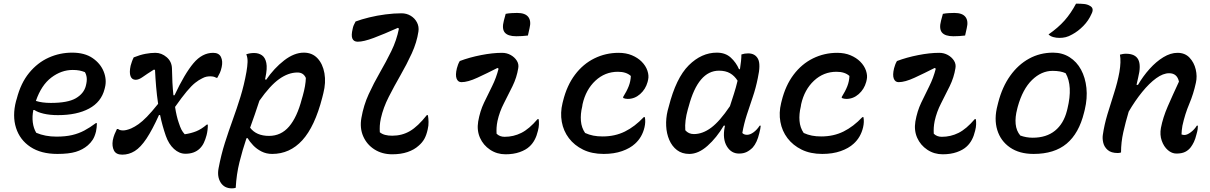

<svg xmlns="http://www.w3.org/2000/svg" viewBox="-20 -834 6640 1054"><path d="M376 -545Q445 -545 488.5 -515Q532 -485 549.5 -440.5Q567 -396 556 -353L554 -345Q536 -274 469 -238Q402 -202 298 -202Q253 -202 219.5 -210Q186 -218 169 -230H163Q156 -195 160 -162.5Q164 -130 179 -105Q228 -84 290 -84Q339 -84 375.5 -92.5Q412 -101 443 -117.5Q474 -134 506 -158H512Q512 -145 510.5 -134Q509 -123 507 -112Q500 -84 489 -67Q478 -50 462 -36Q434 -12 396 -0.5Q358 11 295 11Q205 11 147 -27.5Q89 -66 68 -132Q47 -198 68 -279L72 -292Q94 -378 140 -434Q186 -490 247 -517.5Q308 -545 376 -545ZM379 -450Q317 -450 262 -408.5Q207 -367 177 -280Q211 -269 259 -269Q352 -269 396 -294.5Q440 -320 451 -362Q458 -389 456 -407Q454 -425 446 -438Q431 -444 415.5 -447Q400 -450 379 -450Z M714 -519Q749 -533 778.5 -538.5Q808 -544 833 -544Q867 -544 895 -520Q923 -496 924 -458Q925 -378 932 -311H938Q994 -430 1042 -487Q1090 -544 1150 -544Q1182 -544 1193 -521Q1204 -498 1197 -466Q1193 -447 1187 -434Q1181 -421 1173 -407H1167Q1155 -415 1134 -415Q1124 -415 1113.5 -413Q1103 -411 1090 -404Q1071 -395 1051 -379Q1031 -363 1005 -332Q979 -301 941 -247Q949 -195 961 -161Q969 -136 976 -122.5Q983 -109 994 -97Q1029 -102 1057.5 -113.5Q1086 -125 1115 -150H1121Q1121 -119 1114 -92Q1108 -69 1099 -50Q1090 -31 1075 -17Q1061 -4 1042 3Q1023 10 998 10Q964 10 935 -16.5Q906 -43 890 -89Q881 -115 873 -143.5Q865 -172 859 -202L853 -203Q816 -121 784 -73Q752 -25 720 -5Q688 15 651 15Q617 15 605.5 -8Q594 -31 599 -63Q603 -83 609 -97.5Q615 -112 622 -126H628Q637 -118 656 -118Q673 -118 700 -129Q720 -138 740.5 -152.5Q761 -167 786.5 -193Q812 -219 848 -264Q841 -311 837 -358.5Q833 -406 831 -450L825 -452Q785 -427 763.5 -411.5Q742 -396 725 -396Q704 -396 696.5 -416Q689 -436 697 -473Q700 -484 704 -495.5Q708 -507 714 -519Z M1332 -536Q1352 -543 1375 -543Q1400 -543 1418 -530.5Q1436 -518 1442 -488.5Q1448 -459 1437 -408Q1436 -403 1435 -399L1441 -396Q1485 -460 1540 -502.5Q1595 -545 1648 -545Q1694 -545 1723 -514Q1752 -483 1761 -432Q1770 -381 1755 -322L1749 -298Q1708 -139 1639.5 -64Q1571 11 1474 11Q1442 11 1415.5 -2.5Q1389 -16 1370 -36Q1351 -56 1339 -76L1333 -75Q1311 -10 1294.5 56.5Q1278 123 1274 197Q1265 200 1253 200Q1211 200 1191 167.5Q1171 135 1180 89Q1194 15 1214.5 -49.5Q1235 -114 1257.5 -176Q1280 -238 1300 -302.5Q1320 -367 1333 -440Q1338 -469 1339 -493Q1340 -517 1332 -536ZM1613 -436Q1563 -436 1512.5 -400Q1462 -364 1404 -281Q1392 -243 1379 -206.5Q1366 -170 1353 -133Q1387 -88 1457 -88Q1523 -88 1567 -139.5Q1611 -191 1637 -291L1642 -308Q1658 -365 1659 -406Q1646 -436 1613 -436Z M1932 -716Q1964 -728 2007 -738.5Q2050 -749 2096.5 -755Q2143 -761 2184 -761Q2212 -761 2234.5 -747.5Q2257 -734 2269 -711Q2281 -688 2277 -661Q2268 -601 2240.5 -541Q2213 -481 2178.5 -421Q2144 -361 2114 -302Q2084 -243 2071 -185Q2066 -162 2065 -144.5Q2064 -127 2065 -108Q2077 -98 2094 -93.5Q2111 -89 2133 -89Q2187 -89 2230.5 -114.5Q2274 -140 2323 -202H2329Q2332 -185 2332.5 -165Q2333 -145 2328 -124Q2321 -92 2309.5 -71.5Q2298 -51 2278 -34Q2254 -12 2217.5 0.5Q2181 13 2133 13Q2078 13 2036 -13.5Q1994 -40 1974 -85.5Q1954 -131 1964 -187Q1976 -256 2004 -317Q2032 -378 2065.5 -436Q2099 -494 2128 -553Q2157 -612 2170 -677L2164 -681Q2088 -647 2032 -626Q1976 -605 1944 -605Q1922 -605 1914.5 -622Q1907 -639 1916 -676Q1918 -687 1922 -696Q1926 -705 1932 -716Z M2504 -499Q2557 -519 2620.5 -531.5Q2684 -544 2736 -544Q2762 -544 2783.5 -532Q2805 -520 2817 -501Q2829 -482 2825 -460Q2817 -409 2793.5 -361Q2770 -313 2746 -266.5Q2722 -220 2711 -170Q2707 -150 2706 -133.5Q2705 -117 2706 -100Q2723 -83 2750 -83Q2799 -83 2842 -104.5Q2885 -126 2931 -180H2937Q2939 -167 2938.5 -151Q2938 -135 2933 -116Q2920 -60 2887 -30Q2867 -11 2833 1Q2799 13 2755 13Q2708 13 2670.5 -12Q2633 -37 2615 -77.5Q2597 -118 2605 -167Q2615 -224 2637 -270Q2659 -316 2681.5 -361Q2704 -406 2717 -457L2711 -461Q2654 -432 2601 -407.5Q2548 -383 2513 -383Q2494 -383 2486.5 -402.5Q2479 -422 2488 -459Q2491 -470 2494.5 -479.5Q2498 -489 2504 -499ZM2756 -758Q2771 -761 2788 -762Q2805 -763 2819 -763Q2863 -763 2880 -741Q2897 -719 2887 -679L2878 -639Q2863 -637 2846 -636Q2829 -635 2814 -635Q2768 -635 2751 -655.5Q2734 -676 2746 -721Z M3376 -544Q3417 -544 3449 -530.5Q3481 -517 3502 -496Q3525 -473 3534 -446Q3543 -419 3538 -397L3535 -384Q3524 -344 3494 -317.5Q3464 -291 3426 -291Q3413 -291 3401 -296V-302Q3421 -334 3431.5 -361Q3442 -388 3443 -417Q3418 -440 3372 -440Q3301 -440 3248.5 -391Q3196 -342 3178 -262L3176 -249Q3166 -208 3169 -170.5Q3172 -133 3192 -104Q3214 -94 3237 -89.5Q3260 -85 3288 -85Q3356 -85 3410.5 -112Q3465 -139 3514 -191H3520Q3525 -165 3518 -135Q3505 -80 3466 -45Q3439 -20 3395 -4.5Q3351 11 3294 11Q3229 11 3181 -12.5Q3133 -36 3103 -75.5Q3073 -115 3064 -165Q3055 -215 3068 -268L3071 -280Q3092 -365 3136.5 -424Q3181 -483 3243 -513.5Q3305 -544 3376 -544Z M3915 -545Q3962 -545 3991.5 -518Q4021 -491 4037 -454H4042Q4050 -504 4050 -535Q4067 -541 4087 -541Q4125 -541 4141 -511Q4157 -481 4140 -405Q4129 -350 4112 -300.5Q4095 -251 4079.5 -203Q4064 -155 4055 -104Q4064 -94 4081 -94Q4098 -94 4117 -108Q4136 -122 4150 -144H4156Q4155 -135 4153.5 -125.5Q4152 -116 4148 -102Q4136 -51 4112 -24Q4096 -8 4078.5 0.5Q4061 9 4037 9Q3994 9 3970 -31Q3946 -71 3958 -135Q3959 -140 3960 -144H3953Q3914 -78 3864 -33.5Q3814 11 3764 11Q3724 11 3696.5 -10Q3669 -31 3654 -66Q3639 -101 3637 -142.5Q3635 -184 3645 -226L3651 -248Q3691 -406 3761 -475.5Q3831 -545 3915 -545ZM3742 -119Q3760 -98 3789 -98Q3837 -98 3884 -133Q3931 -168 3987 -251Q3998 -285 4009 -319Q4020 -353 4029 -391Q4012 -418 3987.5 -432Q3963 -446 3927 -446Q3813 -446 3761 -251L3756 -234Q3747 -202 3743.5 -173.5Q3740 -145 3742 -119Z M4576 -544Q4617 -544 4649 -530.5Q4681 -517 4702 -496Q4725 -473 4734 -446Q4743 -419 4738 -397L4735 -384Q4724 -344 4694 -317.5Q4664 -291 4626 -291Q4613 -291 4601 -296V-302Q4621 -334 4631.5 -361Q4642 -388 4643 -417Q4618 -440 4572 -440Q4501 -440 4448.5 -391Q4396 -342 4378 -262L4376 -249Q4366 -208 4369 -170.5Q4372 -133 4392 -104Q4414 -94 4437 -89.5Q4460 -85 4488 -85Q4556 -85 4610.5 -112Q4665 -139 4714 -191H4720Q4725 -165 4718 -135Q4705 -80 4666 -45Q4639 -20 4595 -4.5Q4551 11 4494 11Q4429 11 4381 -12.5Q4333 -36 4303 -75.5Q4273 -115 4264 -165Q4255 -215 4268 -268L4271 -280Q4292 -365 4336.5 -424Q4381 -483 4443 -513.5Q4505 -544 4576 -544Z M4904 -499Q4957 -519 5020.5 -531.5Q5084 -544 5136 -544Q5162 -544 5183.5 -532Q5205 -520 5217 -501Q5229 -482 5225 -460Q5217 -409 5193.5 -361Q5170 -313 5146 -266.5Q5122 -220 5111 -170Q5107 -150 5106 -133.5Q5105 -117 5106 -100Q5123 -83 5150 -83Q5199 -83 5242 -104.5Q5285 -126 5331 -180H5337Q5339 -167 5338.5 -151Q5338 -135 5333 -116Q5320 -60 5287 -30Q5267 -11 5233 1Q5199 13 5155 13Q5108 13 5070.5 -12Q5033 -37 5015 -77.5Q4997 -118 5005 -167Q5015 -224 5037 -270Q5059 -316 5081.5 -361Q5104 -406 5117 -457L5111 -461Q5054 -432 5001 -407.5Q4948 -383 4913 -383Q4894 -383 4886.5 -402.5Q4879 -422 4888 -459Q4891 -470 4894.5 -479.5Q4898 -489 4904 -499ZM5156 -758Q5171 -761 5188 -762Q5205 -763 5219 -763Q5263 -763 5280 -741Q5297 -719 5287 -679L5278 -639Q5263 -637 5246 -636Q5229 -635 5214 -635Q5168 -635 5151 -655.5Q5134 -676 5146 -721Z M5761 -545Q5812 -545 5851.5 -520Q5891 -495 5914.5 -451.5Q5938 -408 5944 -351.5Q5950 -295 5935 -232L5931 -216Q5903 -102 5835.5 -45.5Q5768 11 5654 11Q5576 11 5524.5 -24.5Q5473 -60 5454.5 -120.5Q5436 -181 5456 -256L5460 -272Q5482 -357 5525.5 -418Q5569 -479 5629 -512Q5689 -545 5761 -545ZM5758 -445Q5697 -445 5645.5 -395Q5594 -345 5567 -248L5564 -236Q5552 -191 5555.5 -153.5Q5559 -116 5581 -90Q5614 -78 5649 -78Q5724 -78 5771.5 -116.5Q5819 -155 5837 -226L5840 -238Q5870 -362 5830 -432Q5803 -445 5758 -445ZM5887 -814Q5914 -814 5932 -812Q5950 -810 5963 -802Q5988 -789 5972 -758Q5956 -721 5927 -691.5Q5898 -662 5866 -645Q5847 -634 5830.5 -630Q5814 -626 5796 -626Q5778 -626 5762 -630.5Q5746 -635 5736 -645Q5789 -682 5824 -721.5Q5859 -761 5887 -814Z M6128 -534Q6136 -536 6143.5 -537.5Q6151 -539 6161 -539Q6212 -539 6228.5 -507Q6245 -475 6228 -408Q6224 -389 6219 -368H6227Q6255 -416 6291 -456Q6327 -496 6366.5 -520Q6406 -544 6444 -544Q6485 -544 6510 -517.5Q6535 -491 6544 -453Q6553 -415 6545 -380Q6532 -319 6508.5 -263.5Q6485 -208 6471 -144Q6469 -130 6467.5 -118.5Q6466 -107 6466 -96Q6474 -93 6482 -93Q6497 -93 6517 -108Q6537 -123 6550 -144H6556Q6556 -134 6554.5 -123.5Q6553 -113 6548 -96Q6542 -71 6534 -54.5Q6526 -38 6517 -26Q6504 -9 6485.5 0Q6467 9 6438 9Q6413 9 6391 -10Q6369 -29 6357.5 -61.5Q6346 -94 6353 -132Q6364 -189 6390.5 -250Q6417 -311 6452 -386Q6442 -432 6398 -432Q6365 -432 6327 -404.5Q6289 -377 6250 -329Q6211 -281 6176 -221Q6159 -164 6146.5 -108.5Q6134 -53 6134 3Q6125 6 6116 6Q6080 6 6061 -10.5Q6042 -27 6036.5 -50Q6031 -73 6034 -93Q6042 -149 6059.5 -207Q6077 -265 6096 -324Q6115 -383 6125 -438Q6135 -496 6128 -534Z"/></svg>

Font: Recursive Mn Csl St Med
Style: Italic
Weight: 500
Italic angle: -15°
Monospace: yes
Version: Version 1.079;hotconv 1.0.112;makeotfexe 2.5.65598; ttfautoh